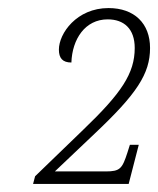

<svg xmlns="http://www.w3.org/2000/svg" viewBox="-20 -842 392 476"><path d="M62 -386H299L324 -483H302L296 -464C283 -424 278 -417 242 -417H116L214 -510C319 -609 352 -659 352 -723C352 -784 313 -822 249 -822C170 -822 126 -759 126 -719C126 -698 135 -687 157 -687C159 -745 191 -794 247 -794C287 -794 314 -771 314 -723C314 -660 281 -611 186 -520L67 -405Z"/></svg>

Font: Noto Serif Condensed ExtraLight
Style: Italic
Weight: 200
Width: 3
Italic angle: -12°
Designer: Monotype Design Team
Foundry: Monotype Imaging Inc.
Version: Version 2.013